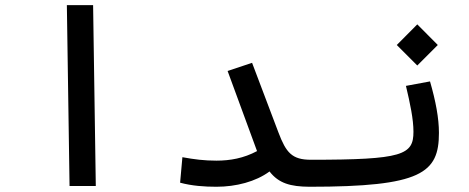

<svg xmlns="http://www.w3.org/2000/svg" viewBox="-20 -713 1798 736"><path d="M246.6 0H347.2L336.9 -693.4H236.3Z M809.6 2.9C884.8 2.9 960.4 -16.6 1013.2 -55.7C1048.3 -10.3 1093.3 2.4 1166 2.9C1189.5 2.9 1208.5 -9.3 1208.5 -55.2C1208.5 -94.7 1196.8 -100.6 1171.9 -100.6C1099.1 -100.6 1076.7 -127.9 1047.4 -205.1L946.3 -472.2L852.5 -440.9L965.3 -133.8C914.1 -106.4 862.3 -97.2 809.6 -97.2C762.2 -97.2 724.6 -102.1 679.2 -110.4L670.4 -12.7C715.3 -0.5 763.7 2.9 809.6 2.9Z M1166 2.9C1596.2 2.9 1662.6 -49.8 1662.6 -203.6C1662.6 -259.8 1650.4 -324.7 1628.4 -400.9L1536.1 -383.8C1552.2 -315.9 1564.9 -256.3 1564.9 -208C1564.9 -119.1 1524.4 -100.6 1171.9 -100.6C1160.6 -100.6 1149.9 -87.4 1149.9 -52.7C1149.9 -16.6 1153.3 2.9 1166 2.9ZM1579.6 -461.9 1658.2 -540.5 1579.6 -619.6 1501 -540.5Z"/></svg>

Font: Cascadia Code PL
Style: Regular
Weight: 400
Monospace: yes
Designer: Aaron Bell
Foundry: Saja Typeworks
Version: Version 2404.023